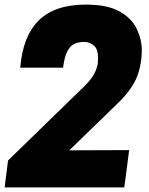

<svg xmlns="http://www.w3.org/2000/svg" viewBox="-29 -814 649 834"><path d="M511 0H-9L6 -117L338 -440Q367 -469 379.5 -492Q392 -515 396 -539L397 -562Q397 -601 378.5 -616.5Q360 -632 336 -632Q314 -632 295.5 -624Q277 -616 264 -592Q251 -568 245 -520H59Q70 -657 139.5 -725.5Q209 -794 344 -794Q437 -794 490 -764.5Q543 -735 565 -688.5Q587 -642 587 -596Q587 -547 573 -500Q553 -431 475 -358L272 -161L532 -162Z"/></svg>

Font: Tanohe Sans ExtraBold
Style: Italic
Weight: 800
Designer: Village Type and Design LLC & Cristiano Sobral
Foundry: Cooper Hewitt Smithsonian Design Museum
Version: Version 1.00;September 29, 2021;FontCreator 13.0.0.2655 64-b